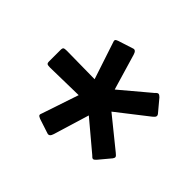

<svg xmlns="http://www.w3.org/2000/svg" viewBox="-109 -856 750 750"><g transform="rotate(-45 265.5 -481.5)"><path d="M265 -395 163 -269Q156 -260 151.5 -258.5Q147 -257 140 -262L91 -303Q83 -310 83 -315Q83 -320 92 -328L192 -447L44 -492Q24 -498 28 -511L48 -572Q52 -582 56 -584Q60 -586 71 -581L220 -531L217 -686Q217 -698 219.5 -702Q222 -706 231 -706H295Q305 -706 307.5 -702Q310 -698 310 -686L308 -531L456 -580Q468 -585 472 -583Q476 -581 479 -572L499 -510Q504 -497 484 -491L335 -447L436 -327Q445 -319 444.5 -314Q444 -309 437 -302L388 -261Q382 -256 376.5 -257.5Q371 -259 364 -268Z"/></g></svg>

Font: Glory Thin
Style: Bold
Weight: 700
Version: Version 1.011